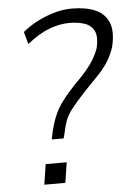

<svg xmlns="http://www.w3.org/2000/svg" viewBox="-52 -752 538 791"><g transform="rotate(-5 217.0 -356.5)"><path d="M146 -183 149 -199Q158 -242 171 -274.5Q184 -307 206 -336.5Q228 -366 262 -402Q290 -429 309 -451.5Q328 -474 341 -495.5Q354 -517 363 -542Q374 -590 361 -614Q348 -638 320.5 -646.5Q293 -655 261 -655Q220 -655 177 -639Q134 -623 84 -583L70 -634Q99 -658 133.5 -675.5Q168 -693 204 -703Q240 -713 274 -713Q332 -713 371 -696.5Q410 -680 426 -642.5Q442 -605 427 -542Q417 -510 400.5 -483.5Q384 -457 359 -430.5Q334 -404 299 -368Q261 -327 241.5 -302Q222 -277 214 -254Q206 -231 199 -198L195 -183ZM99 0 112 -84H199L186 0Z"/></g></svg>

Font: Nunito Sans 7pt Condensed Light
Style: Italic
Weight: 300
Width: 3
Italic angle: -9°
Designer: Vernon Adams
Foundry: Vernon Adams
Version: Version 3.101;gftools[0.9.27]